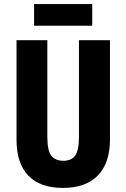

<svg xmlns="http://www.w3.org/2000/svg" viewBox="-20 -911 619 941"><path d="M519 -228Q519 -112 459.5 -51Q400 10 288 10Q178 10 119.5 -49.5Q61 -109 61 -226V-714H212V-241Q212 -172 232 -147.5Q252 -123 290 -123Q330 -123 348.5 -148.5Q367 -174 367 -242V-714H519ZM432 -891V-785H147V-891Z"/></svg>

Font: Noto Sans Gujarati ExtraCondensed ExtraBold
Style: Regular
Weight: 800
Width: 2
Designer: Jelle Bosma - Monotype Design Team, Universal Thirst
Foundry: Monotype Imaging Inc.
Version: Version 2.106; ttfautohint (v1.8.4.7-5d5b)